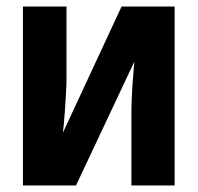

<svg xmlns="http://www.w3.org/2000/svg" viewBox="-20 -566 603 586"><path d="M50 0V-546H183V-324Q183 -307 181.5 -283Q180 -259 178.5 -234Q177 -209 175 -189Q173 -169 172 -161L351 -546H513V0H381V-218Q381 -243 382.5 -275Q384 -307 386.5 -335Q389 -363 390 -378L212 0Z"/></svg>

Font: Noto Sans Mono SemiCondensed
Style: Bold
Weight: 700
Width: 4
Designer: Monotype Design Team
Foundry: Monotype Imaging Inc.
Version: Version 2.014